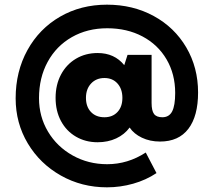

<svg xmlns="http://www.w3.org/2000/svg" viewBox="-20 -689 913 822"><path d="M47 -268Q47 -383 97.5 -474.5Q148 -566 237 -617.5Q326 -669 438 -669Q549 -669 638 -620.5Q727 -572 777.5 -486Q828 -400 828 -293Q828 -192 786.5 -137.5Q745 -83 665 -83Q622 -83 587.5 -99.5Q553 -116 535 -143Q513 -113 477.5 -96.5Q442 -80 398 -80Q346 -80 305 -104Q264 -128 241 -171Q218 -214 218 -270Q218 -326 241 -369.5Q264 -413 305 -437.5Q346 -462 398 -462Q470 -462 512 -410L526 -454H629V-248Q629 -215 639.5 -201Q650 -187 675 -187Q704 -187 717 -212Q730 -237 730 -291Q730 -372 693 -435Q656 -498 590 -533Q524 -568 439 -568Q354 -568 287.5 -530Q221 -492 184 -424Q147 -356 147 -269Q147 -190 185.5 -125.5Q224 -61 291 -23.5Q358 14 439 14Q527 14 604 -36L650 52Q605 82 550 97.5Q495 113 438 113Q330 113 240.5 62.5Q151 12 99 -75Q47 -162 47 -268ZM504 -270Q504 -308 483 -331.5Q462 -355 427 -355Q392 -355 370 -331.5Q348 -308 348 -270Q348 -232 369.5 -209.5Q391 -187 427 -187Q462 -187 483 -209.5Q504 -232 504 -270Z"/></svg>

Font: Hanken Grotesk ExtraBold
Style: Regular
Weight: 800
Designer: Alfredo Marco Pradil
Foundry: Hanken Design Co.
Version: Version 3.014